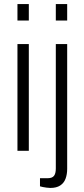

<svg xmlns="http://www.w3.org/2000/svg" viewBox="-20 -743 414 946"><path d="M66 -642V-723H122V-642ZM66 0V-526H122V0ZM255 -642V-723H311V-642ZM228 183Q219 183 209.5 181.5Q200 180 191 178.5Q182 177 177 175V135H215Q237 135 246 123.5Q255 112 255 87V-526H311V89Q311 116 303 137.5Q295 159 276.5 171Q258 183 228 183Z"/></svg>

Font: Archivo SemiCondensed ExtraLight
Style: Regular
Weight: 250
Width: 4
Designer: Hector Gatti
Foundry: Omnibus-Type
Version: Version 2.001